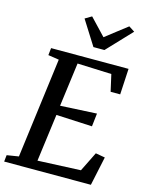

<svg xmlns="http://www.w3.org/2000/svg" viewBox="-145 -1084 911 1172"><g transform="rotate(15 311.0 -497.5)"><path d="M-1.5 0 3 -41.5 77.5 -53.5 159.5 -687 91 -697.5 96 -743H585.5L576.5 -579.5H516L492 -685.5L276.5 -694L240 -417.5L470 -429.5L460.5 -346.5L233 -357.5L193.5 -58L465 -70L526 -193.5L585.5 -183L546.5 0ZM344 -816 246.5 -970.5 288 -995Q313 -969 337.8 -942.5Q362.5 -916 387.5 -890Q421 -916 455 -942.5Q489 -969 523 -995L560 -971L413.5 -816Z"/></g></svg>

Font: Merriweather Medium
Style: Italic
Weight: 500
Italic angle: -7.8°
Version: Version 2.101